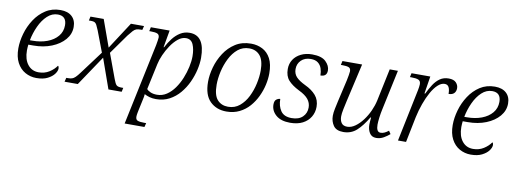

<svg xmlns="http://www.w3.org/2000/svg" viewBox="-62 -903 4037 1500"><g transform="rotate(10 1957.0 -153.0)"><path d="M223 10Q175 10 134 -13Q93 -36 69 -81.5Q45 -127 45 -194Q45 -250 62.5 -311.5Q80 -373 115 -426.5Q150 -480 201 -513Q252 -546 319 -546Q377 -546 409.5 -516Q442 -486 442 -433Q442 -377 404 -332.5Q366 -288 301.5 -262Q237 -236 156 -236H117Q116 -227 115 -214Q114 -201 114 -190Q114 -119 146.5 -78Q179 -37 233 -37Q280 -37 316.5 -60Q353 -83 374 -114Q382 -108 382 -94Q382 -73 364 -49Q346 -25 311 -7.5Q276 10 223 10ZM143 -272Q208 -272 260 -291.5Q312 -311 342.5 -347.5Q373 -384 373 -434Q373 -508 304 -508Q258 -508 221 -473.5Q184 -439 159 -384.5Q134 -330 123 -272Z M446 0 454 -32H467Q486 -32 499 -36Q512 -40 525.5 -53Q539 -66 559 -93L694 -274L631 -440Q620 -467 612.5 -481Q605 -495 595 -499.5Q585 -504 567 -504H550L557 -536H662L739 -322L878 -536H982L974 -504H961Q940 -504 927 -499.5Q914 -495 901 -481Q888 -467 867 -440L756 -284L828 -89Q841 -53 852 -42.5Q863 -32 892 -32H906L899 0H794L710 -237L551 0Z M1101 -406Q1104 -424 1107 -441.5Q1110 -459 1110 -467Q1110 -490 1093.5 -497Q1077 -504 1043 -504H1029L1036 -536H1185L1161 -400H1165Q1185 -439 1210.5 -472Q1236 -505 1269 -525.5Q1302 -546 1343 -546Q1464 -546 1464 -368Q1464 -325 1452.5 -274Q1441 -223 1418 -173Q1395 -123 1360 -81.5Q1325 -40 1278 -15Q1231 10 1172 10Q1144 10 1121 3.5Q1098 -3 1080 -13Q1079 -4 1077.5 8.5Q1076 21 1072 35L1055 114Q1053 124 1049.5 141.5Q1046 159 1046 172Q1046 195 1062.5 201.5Q1079 208 1113 208H1130L1122 240H965ZM1174 -25Q1216 -25 1250.5 -48Q1285 -71 1312 -109Q1339 -147 1357.5 -192.5Q1376 -238 1386 -284Q1396 -330 1396 -368Q1396 -424 1379.5 -462Q1363 -500 1322 -500Q1290 -500 1260 -476Q1230 -452 1204.5 -414.5Q1179 -377 1161 -336Q1143 -295 1136 -261L1092 -56Q1101 -44 1122.5 -34.5Q1144 -25 1174 -25Z M1731 10Q1651 10 1600.5 -40Q1550 -90 1550 -194Q1550 -249 1567 -310Q1584 -371 1619 -425Q1654 -479 1706.5 -512.5Q1759 -546 1831 -546Q1880 -546 1921 -525Q1962 -504 1986 -459Q2010 -414 2010 -341Q2010 -298 1999.5 -250.5Q1989 -203 1967 -156.5Q1945 -110 1912 -72.5Q1879 -35 1833.5 -12.5Q1788 10 1731 10ZM1737 -29Q1790 -29 1828.5 -61Q1867 -93 1891.5 -142.5Q1916 -192 1928 -247.5Q1940 -303 1940 -351Q1940 -432 1908.5 -469.5Q1877 -507 1823 -507Q1771 -507 1733 -475.5Q1695 -444 1670 -394Q1645 -344 1632.5 -288.5Q1620 -233 1620 -184Q1620 -100 1652 -64.5Q1684 -29 1737 -29Z M2236 10Q2163 10 2123.5 -24.5Q2084 -59 2084 -108Q2084 -138 2099 -149Q2114 -160 2129 -160Q2129 -104 2155 -66Q2181 -28 2242 -28Q2298 -28 2328.5 -57.5Q2359 -87 2359 -132Q2359 -169 2336 -197.5Q2313 -226 2261 -251Q2205 -279 2175.5 -312Q2146 -345 2146 -401Q2146 -443 2167 -475.5Q2188 -508 2226.5 -527Q2265 -546 2315 -546Q2390 -546 2423.5 -513.5Q2457 -481 2457 -443Q2457 -395 2406 -395Q2406 -424 2397.5 -450Q2389 -476 2368 -492.5Q2347 -509 2311 -509Q2263 -509 2234.5 -481Q2206 -453 2206 -411Q2206 -374 2229 -349Q2252 -324 2302 -300Q2356 -275 2387.5 -238.5Q2419 -202 2419 -148Q2419 -104 2397.5 -68Q2376 -32 2335.5 -11Q2295 10 2236 10Z M2919 10Q2883 10 2866 -18Q2849 -46 2849 -84Q2849 -94 2850 -107.5Q2851 -121 2853 -140H2848Q2807 -70 2763.5 -30.5Q2720 9 2658 9Q2602 9 2579 -24.5Q2556 -58 2556 -102Q2556 -127 2563 -159.5Q2570 -192 2576 -220L2616 -394Q2620 -413 2624 -436Q2628 -459 2628 -467Q2628 -491 2611.5 -497.5Q2595 -504 2563 -504H2549L2556 -536H2712L2643 -234Q2636 -204 2628.5 -167Q2621 -130 2621 -109Q2621 -77 2635 -57Q2649 -37 2681 -37Q2713 -37 2744.5 -59.5Q2776 -82 2803 -118Q2830 -154 2849 -196Q2868 -238 2877 -279L2931 -536H2996L2928 -218Q2921 -187 2916.5 -151.5Q2912 -116 2912 -94Q2912 -67 2920 -51.5Q2928 -36 2946 -36Q2962 -36 2977 -43Q2992 -50 3009 -63L3025 -39Q3006 -22 2978.5 -6Q2951 10 2919 10Z M3177 -416Q3179 -427 3181 -440Q3183 -453 3183 -462Q3183 -489 3164 -496.5Q3145 -504 3111 -504H3097L3104 -536H3253L3231 -398H3237Q3256 -438 3278 -472Q3300 -506 3329 -526Q3358 -546 3398 -546Q3438 -546 3456.5 -526.5Q3475 -507 3475 -482Q3475 -457 3460.5 -442Q3446 -427 3417 -427Q3417 -462 3407 -480.5Q3397 -499 3374 -499Q3347 -499 3320 -474Q3293 -449 3269.5 -407Q3246 -365 3227 -312Q3208 -259 3196 -203L3155 0H3091Z M3669 10Q3621 10 3580 -13Q3539 -36 3515 -81.5Q3491 -127 3491 -194Q3491 -250 3508.5 -311.5Q3526 -373 3561 -426.5Q3596 -480 3647 -513Q3698 -546 3765 -546Q3823 -546 3855.5 -516Q3888 -486 3888 -433Q3888 -377 3850 -332.5Q3812 -288 3747.5 -262Q3683 -236 3602 -236H3563Q3562 -227 3561 -214Q3560 -201 3560 -190Q3560 -119 3592.5 -78Q3625 -37 3679 -37Q3726 -37 3762.5 -60Q3799 -83 3820 -114Q3828 -108 3828 -94Q3828 -73 3810 -49Q3792 -25 3757 -7.5Q3722 10 3669 10ZM3589 -272Q3654 -272 3706 -291.5Q3758 -311 3788.5 -347.5Q3819 -384 3819 -434Q3819 -508 3750 -508Q3704 -508 3667 -473.5Q3630 -439 3605 -384.5Q3580 -330 3569 -272Z"/></g></svg>

Font: Noto Serif Light
Style: Italic
Weight: 300
Italic angle: -12°
Designer: Monotype Design Team
Foundry: Monotype Imaging Inc.
Version: Version 2.013